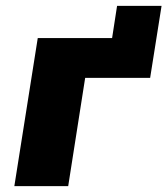

<svg xmlns="http://www.w3.org/2000/svg" viewBox="-20 -636 572 656"><path d="M29 0 109 -506H363L380 -616H532L493 -370H271L213 0Z"/></svg>

Font: Nunito Sans 7pt SemiCondensed Black
Style: Italic
Weight: 900
Width: 4
Italic angle: -9°
Designer: Vernon Adams
Foundry: Vernon Adams
Version: Version 3.101;gftools[0.9.27]